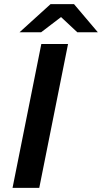

<svg xmlns="http://www.w3.org/2000/svg" viewBox="-20 -914 496 934"><path d="M41 0 181 -700H311L171 0ZM75 -757 226 -894H340L456 -757H356L277 -831L180 -757Z"/></svg>

Font: Montserrat Thin SemiBold
Style: Italic
Weight: 600
Italic angle: -11.3°
Version: Version 9.000